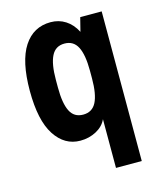

<svg xmlns="http://www.w3.org/2000/svg" viewBox="-107 -612 712 860"><g transform="rotate(-15 248.5 -182.0)"><path d="M208.9 -534.8Q247.2 -534.8 277.8 -515.2Q308.4 -495.7 327.5 -458.3L343.6 -522.2H443.1V171.6H323.6V-54.3Q309.7 -23.5 276.1 -5.4Q242.4 12.6 202 12.6Q129 12.6 84.5 -55.8Q40 -124.2 40 -261.3Q40 -398.3 84.5 -466.6Q129 -534.8 208.9 -534.8ZM165.5 -279.3V-242.8Q165.5 -169.9 183.8 -133.4Q202 -96.9 244.1 -96.9Q286.3 -96.9 305 -133.6Q323.6 -170.3 323.6 -243.7V-279.3Q323.6 -352.7 305 -389.4Q286.3 -426.2 244.4 -426.2Q202.4 -426.2 184 -389.2Q165.5 -352.3 165.5 -279.3Z"/></g></svg>

Font: Puralecka Narrow
Style: Bold
Weight: 700
Designer: Hector Gatti, Marcela Romero, Pablo Cosgaya and Nicolas Silva
Version: Version 1.004;PS 001.004;hotconv 1.0.70;makeotf.lib2.5.58329